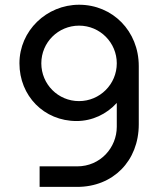

<svg xmlns="http://www.w3.org/2000/svg" viewBox="-20 -754 661 790"><path d="M305.5 -734.5C171.5 -734.5 60 -627.5 60 -493.5C60 -359.5 161 -256 295 -256C359.5 -256 419 -284.5 460.5 -330.5V-232.5C460.5 -146.5 393 -69.5 297.5 -69.5H143V15H297.5C445 15 551 -91.5 551 -242.5V-482C551 -626.5 443 -734.5 305.5 -734.5ZM150 -493.5C150 -579.5 219.5 -648.5 305.5 -648.5C391.5 -648.5 460.5 -578.5 460.5 -493.5C460.5 -407.5 391 -338 305 -338C219 -338 150 -407.5 150 -493.5Z"/></svg>

Font: Eudonet Medium
Style: Regular
Weight: 500
Designer: Mikhail Sharanda
Foundry: Mikhail Sharanda
Version: Version 4.503;Glyphs 3.1.2 (3151)